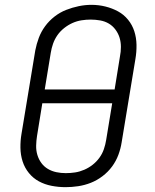

<svg xmlns="http://www.w3.org/2000/svg" viewBox="-20 -766 640 794"><path d="M251 8Q222 8 193.5 2.5Q165 -3 141 -16Q117 -29 99.5 -50.5Q82 -72 73.5 -98.5Q65 -125 64.5 -154.5Q64 -184 69 -213L126 -558Q131 -584 140.5 -609.5Q150 -635 166.5 -657.5Q183 -680 205.5 -697.5Q228 -715 253.5 -725Q279 -735 305.5 -740.5Q332 -746 358 -746Q388 -746 416 -739Q444 -732 468 -719Q492 -706 509.5 -684.5Q527 -663 535.5 -636.5Q544 -610 544.5 -580.5Q545 -551 540 -522L483 -177Q479 -151 469.5 -125.5Q460 -100 443.5 -77.5Q427 -55 404 -37.5Q381 -20 355.5 -10Q330 0 303.5 4Q277 8 251 8ZM165 -396H454L476 -532Q480 -552 480 -572Q480 -592 474.5 -610Q469 -628 457.5 -643.5Q446 -659 430 -668.5Q414 -678 394.5 -681.5Q375 -685 355 -685Q336 -685 317 -682Q298 -679 280 -671Q262 -663 245.5 -650Q229 -637 217.5 -620.5Q206 -604 199.5 -585.5Q193 -567 190 -548ZM252 -50Q272 -50 291 -53Q310 -56 328.5 -64Q347 -72 363 -84.5Q379 -97 391 -113.5Q403 -130 409.5 -149Q416 -168 419 -187L444 -339H155L133 -203Q130 -184 129.5 -164Q129 -144 134.5 -125.5Q140 -107 151 -92Q162 -77 178 -67.5Q194 -58 213 -54Q232 -50 252 -50Z"/></svg>

Font: Iosevka Slab Light Extended
Style: Italic
Weight: 300
Width: 7
Italic angle: -9°
Monospace: yes
Designer: Belleve Invis
Foundry: Belleve Invis
Version: Version 11.1.0; ttfautohint (v1.8.3)